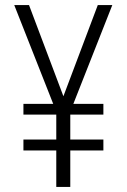

<svg xmlns="http://www.w3.org/2000/svg" viewBox="-20 -734 499 754"><path d="M229 -356 364 -714H421L268 -326H386V-284H256V-186H386V-143H256V0H201V-143H72V-186H201V-284H72V-326H189L36 -714H94Z"/></svg>

Font: Noto Sans Khmer Condensed Light
Style: Regular
Weight: 300
Width: 3
Designer: Danh Hong and the Monotype Design Team
Foundry: Monotype Imaging Inc.
Version: Version 2.004; ttfautohint (v1.8.4.7-5d5b)